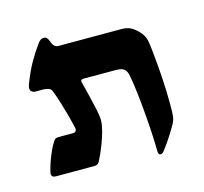

<svg xmlns="http://www.w3.org/2000/svg" viewBox="-85 -622 787 740"><g transform="rotate(-15 308.5 -252.0)"><path d="M467.8 23.4Q459 23.4 459 5.9Q459 -21.5 456.8 -61.5Q454.6 -101.6 450.9 -145.3Q447.3 -189 442.6 -229Q438 -269 432.6 -296.4Q428.7 -319.3 418.5 -327.1Q408.2 -335 385.7 -335H256.8Q245.6 -335 245.6 -327.1L249 -313Q254.4 -292 261.7 -262Q269 -231.9 274.7 -205.1Q280.3 -178.2 280.3 -165.5Q280.3 -152.3 278.1 -141.4Q275.9 -130.4 273.4 -120.1Q268.6 -100.6 256.6 -69.3Q244.6 -38.1 230.5 -10.7Q224.1 1 210.4 1H56.6Q39.1 1 39.1 -14.2Q39.1 -16.6 41 -23.4Q47.4 -50.8 61.3 -84.5Q75.2 -118.2 87.4 -134.8Q91.3 -140.1 95.9 -141.4Q100.6 -142.6 104.5 -142.6H163.6Q170.4 -142.6 173.8 -146.5Q177.2 -150.4 177.2 -154.8Q177.2 -157.7 173.1 -175.3Q168.9 -192.9 162.1 -218Q155.3 -243.2 147 -269.5Q138.7 -295.9 130.9 -316.4Q126.5 -329.1 115.5 -332Q104.5 -335 95.7 -335H62.5Q57.6 -335 51 -339.4Q44.4 -343.8 44.4 -354Q44.4 -359.4 49.3 -372.6Q66.4 -417 85.2 -450Q104 -482.9 126.5 -513.7Q130.4 -519 136 -522.9Q141.6 -526.9 149.4 -526.9Q157.2 -526.9 161.9 -521Q166.5 -515.1 167.5 -511.2Q173.3 -494.6 179.7 -488.3Q186 -481.9 196.8 -481.9H448.2Q477.1 -481.9 496.1 -466.8Q515.1 -451.7 524.9 -436.5Q533.2 -424.3 536.4 -404.5Q539.6 -384.8 542 -358.9Q547.4 -307.6 550.5 -255.1Q553.7 -202.6 553.7 -150.4Q553.7 -117.7 552.2 -105.5Q550.8 -93.3 544.9 -81.1Q537.6 -66.9 519.8 -38.6Q502 -10.3 481.9 15.6Q480 18.1 476.6 20.8Q473.1 23.4 467.8 23.4Z"/></g></svg>

Font: David Libre
Style: Bold
Weight: 700
Designer: Ismar David, J. Victor Gaultney, Annie Olsen and Meir Sadan
Foundry: Monotype Imaging Inc. & SIL International
Version: Version 1.100; ttfautohint (v1.8.4.7-5d5b)